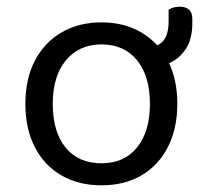

<svg xmlns="http://www.w3.org/2000/svg" viewBox="-20 -542 621 575"><path d="M511 -231Q511 -157 483 -102Q455 -47 404 -17Q353 13 284 13Q215 13 163.5 -17Q112 -47 84 -102Q56 -157 56 -231Q56 -306 84.5 -360.5Q113 -415 164.5 -445Q216 -475 284 -475Q352 -475 403 -445Q454 -415 482.5 -360.5Q511 -306 511 -231ZM284 -409Q217 -409 177.5 -361.5Q138 -314 138 -231Q138 -147 176.5 -100Q215 -53 284 -53Q352 -53 390.5 -100.5Q429 -148 429 -231Q429 -314 390.5 -361.5Q352 -409 284 -409ZM428 -341H411Q407 -347 405.5 -364.5Q404 -382 404 -395Q436 -395 460.5 -412Q485 -429 485 -479V-513Q493 -518 501.5 -520Q510 -522 520 -522Q535 -522 545.5 -513.5Q556 -505 556 -485V-473Q556 -426 537 -396.5Q518 -367 489 -354Q460 -341 428 -341Z"/></svg>

Font: Baloo Paaji 2
Style: Regular
Weight: 400
Designer: Shuchita Grover, Noopur Datye and Ek Type
Foundry: Ek Type
Version: Version 1.700